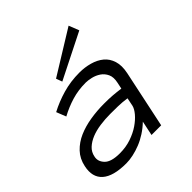

<svg xmlns="http://www.w3.org/2000/svg" viewBox="-210 -797 940 940"><g transform="rotate(-45 260.0 -327.5)"><path d="M-22 -123Q-13.2 -166 14.4 -195.1Q42 -224.1 80.6 -241Q119.1 -257.8 166 -265.4Q212.9 -272.9 259.8 -272.9Q277.8 -272.9 292 -272.5Q306.2 -272 319.1 -271Q332 -270 344.5 -268.6Q356.9 -267.1 373 -265.1L379.9 -297.9Q387.2 -331.1 377.2 -352.5Q367.2 -374 348.6 -386.5Q330.1 -398.9 308.1 -404.1Q286.1 -409.2 270 -409.2Q218.8 -409.2 173.3 -395.5Q127.9 -381.8 85.9 -358.9L65.9 -409.2Q112.8 -434.1 167.5 -450Q222.2 -465.8 283.2 -465.8Q319.8 -465.8 354 -456.3Q388.2 -446.8 412.1 -427Q436 -407.2 446 -375Q456.1 -342.8 446.8 -297.9L383.8 0H316.9L333 -76.2Q310.1 -54.2 284.4 -37.6Q258.8 -21 232.4 -10.5Q206.1 0 179.9 5.6Q153.8 11.2 131.8 11.2Q42 11.2 2.9 -23.4Q-36.1 -58.1 -22 -123ZM144 -45.9Q186 -45.9 222.4 -58.3Q258.8 -70.8 285.9 -89.4Q313 -107.9 330.6 -128.9Q348.1 -149.9 352.1 -167L360.8 -210Q329.1 -214.8 299.1 -215.3Q269 -215.8 247.1 -215.8Q210.9 -215.8 176.5 -210.9Q142.1 -206.1 115 -195.1Q87.9 -184.1 68.8 -166.5Q49.8 -148.9 44.9 -123Q38.1 -94.2 61 -70.1Q84 -45.9 144 -45.9ZM429.2 -612.3 192.9 -493.7 181.2 -525.4 408.2 -665.5Z"/></g></svg>

Font: Anonymous Pro
Style: Italic
Weight: 400
Italic angle: -12°
Monospace: yes
Designer: Mark Simonson
Version: Version 1.003